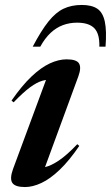

<svg xmlns="http://www.w3.org/2000/svg" viewBox="-20 -743 448 775"><path d="M32.5 -60.5 176.5 -449.5 196.5 -420.5Q174 -423.5 151.5 -417.2Q129 -411 101.2 -390.5Q73.5 -370 35 -330L26.5 -337Q68.5 -397.5 107 -434Q145.5 -470.5 181 -487Q216.5 -503.5 249 -503.5Q289 -503.5 299 -486.8Q309 -470 296.5 -435.5L152 -42L121.5 -66.5Q139.5 -63.5 162.8 -68.8Q186 -74 217.8 -95.2Q249.5 -116.5 292 -161L300 -154Q259.5 -94.5 221 -57.8Q182.5 -21 147.2 -4.5Q112 12 81 12Q41 12 29.8 -4.8Q18.5 -21.5 32.5 -60.5ZM291 -651.5Q260.5 -651.5 233.8 -641.5Q207 -631.5 184.2 -610.2Q161.5 -589 142.5 -554.5H112Q146.5 -620 175.8 -656.5Q205 -693 236.8 -708Q268.5 -723 310 -723Q350 -723 372.5 -708Q395 -693 403 -656.2Q411 -619.5 406 -554.5H381Q382.5 -606.5 360.8 -629Q339 -651.5 291 -651.5Z"/></svg>

Font: Newsreader 60pt SemiBold
Style: Italic
Weight: 600
Italic angle: -17°
Designer: Hugues Gentile
Foundry: Production Type
Version: Version 1.003